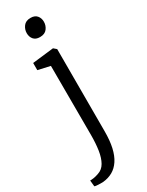

<svg xmlns="http://www.w3.org/2000/svg" viewBox="-274 -821 846 1103"><g transform="rotate(-30 149.0 -269.5)"><path d="M49 243Q44 243.5 31.8 243.2Q19.5 243 7.5 242Q-4.5 241 -7.5 239L-11.5 198.5Q-4 199 11.8 196.8Q27.5 194.5 45.5 188Q76 178.5 93 148.8Q110 119 116.8 74Q123.5 29 123.5 -25L122.5 -484.5L42.5 -502.5V-550L181 -566H183.5L202 -550V-5.5Q202 56.5 191.8 101.8Q181.5 147 161.5 177.2Q141.5 207.5 113.2 223.5Q85 239.5 49 243ZM151 -659Q124 -659 110 -675.2Q96 -691.5 96 -716.5Q96 -741 111.2 -761.5Q126.5 -782 158 -782H159Q186.5 -782 200.5 -765.5Q214.5 -749 214.5 -724.5Q214.5 -699.5 199.2 -679.2Q184 -659 152 -659Z"/></g></svg>

Font: Merriweather 20pt Light
Style: Regular
Weight: 300
Version: Version 2.100